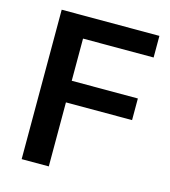

<svg xmlns="http://www.w3.org/2000/svg" viewBox="-106 -790 774 875"><g transform="rotate(15 281.0 -352.5)"><path d="M77 0V-705H538V-603H205V-404H517V-302H205V0Z"/></g></svg>

Font: Nunito Sans
Style: Bold
Weight: 700
Designer: Vernon Adams
Foundry: Vernon Adams
Version: Version 3.101; ttfautohint (v1.8.4.7-5d5b);gftools[0.9.27]